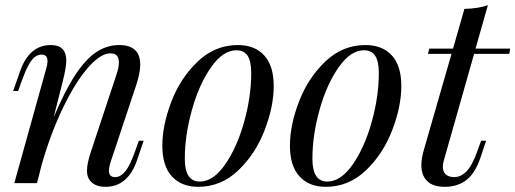

<svg xmlns="http://www.w3.org/2000/svg" viewBox="-20 -700 1970 734"><path d="M504.4 -88.9Q469.2 14.2 383.3 14.2Q338.4 14.2 320.3 -15.1Q312.5 -27.8 312.5 -47.9Q312.5 -76.2 329.6 -126L424.3 -412.1Q434.6 -441.9 434.6 -461.4Q434.6 -496.1 402.3 -496.1Q363.8 -496.1 315.4 -440.2Q267.1 -384.3 220.2 -286.6Q173.3 -189 139.2 -69.8L121.6 0H34.7L154.3 -429.2Q161.6 -453.1 161.6 -466.8Q161.6 -491.2 139.6 -491.2Q124.5 -491.2 112.5 -481.7Q100.6 -472.2 88.6 -450.2Q76.7 -428.2 62.5 -389.2L49.3 -352.1H30.3L55.7 -424.8Q90.8 -527.8 174.3 -527.8Q233.4 -527.8 233.4 -468.8Q233.4 -441.9 219.7 -388.2L185.1 -251.5Q228 -353 267.8 -413.6Q307.6 -474.1 348.4 -501Q389.2 -527.8 435.5 -527.8Q516.1 -527.8 516.1 -452.6Q516.1 -422.9 501.5 -377L404.3 -85Q396.5 -61.5 396.5 -47.4Q396.5 -22.9 420.4 -22.9Q440.9 -22.9 459.5 -45.7Q478 -68.4 497.6 -125L510.7 -162.1H529.3Z M889.6 -527.8Q953.6 -527.8 990 -488.3Q1026.4 -448.7 1026.4 -371.1Q1026.4 -292.5 991.5 -201.9Q956.5 -111.3 890.9 -48.6Q825.2 14.2 737.8 14.2Q673.8 14.2 637.2 -25.6Q600.6 -65.4 600.6 -143.1Q600.6 -221.7 635.5 -312.3Q670.4 -402.8 736.3 -465.3Q802.2 -527.8 889.6 -527.8ZM686.5 -92.8Q686.5 -5.9 743.7 -5.9Q794.9 -5.9 840.3 -70.8Q885.7 -135.7 913.1 -233.2Q940.4 -330.6 940.4 -420.9Q940.4 -465.8 926.5 -486.8Q912.6 -507.8 883.8 -507.8Q832.5 -507.8 786.9 -442.9Q741.2 -377.9 713.9 -280.3Q686.5 -182.6 686.5 -92.8Z M1377.4 -527.8Q1441.4 -527.8 1477.8 -488.3Q1514.2 -448.7 1514.2 -371.1Q1514.2 -292.5 1479.2 -201.9Q1444.3 -111.3 1378.7 -48.6Q1313 14.2 1225.6 14.2Q1161.6 14.2 1125 -25.6Q1088.4 -65.4 1088.4 -143.1Q1088.4 -221.7 1123.3 -312.3Q1158.2 -402.8 1224.1 -465.3Q1290 -527.8 1377.4 -527.8ZM1174.3 -92.8Q1174.3 -5.9 1231.4 -5.9Q1282.7 -5.9 1328.1 -70.8Q1373.5 -135.7 1400.9 -233.2Q1428.2 -330.6 1428.2 -420.9Q1428.2 -465.8 1414.3 -486.8Q1400.4 -507.8 1371.6 -507.8Q1320.3 -507.8 1274.7 -442.9Q1229 -377.9 1201.7 -280.3Q1174.3 -182.6 1174.3 -92.8Z M1672.9 -62.5Q1672.9 -42.5 1684.8 -32.7Q1696.8 -22.9 1716.3 -22.9Q1741.2 -22.9 1762.9 -44.4Q1784.7 -65.9 1805.2 -123L1819.3 -162.1H1838.4L1817.4 -99.1Q1796.4 -37.1 1762.7 -11.5Q1729 14.2 1680.2 14.2Q1635.3 14.2 1613 -7.8Q1590.8 -29.8 1590.8 -68.8Q1590.8 -92.8 1600.1 -126L1706.1 -494.1H1616.2L1621.1 -514.2H1711.9L1755.4 -666Q1810.5 -667.5 1845.2 -680.2L1797.9 -514.2H1930.2L1927.2 -494.1H1792.5L1676.3 -85Q1672.9 -73.2 1672.9 -62.5Z"/></svg>

Font: TypoPRO Playfair Display
Style: Italic
Weight: 400
Italic angle: -14°
Designer: Claus Eggers Sørensen
Foundry: Claus Eggers Sørensen
Version: Version 1.004;PS 001.004;hotconv 1.0.70;makeotf.lib2.5.58329